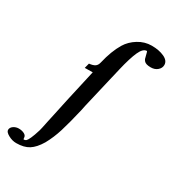

<svg xmlns="http://www.w3.org/2000/svg" viewBox="-310 -836 1088 1201"><g transform="rotate(30 234.0 -235.0)"><path d="M-33.2 153.8Q-10.7 153.8 6.6 162.6Q23.9 171.4 23.9 188Q23.9 198.2 27.8 198.2Q37.6 198.2 44.4 192.1Q51.3 186 61.5 163.6Q71.8 141.1 85 98.1Q86.9 92.3 90.8 74.2L101.6 22.5L113.8 -33.2L139.2 -151.9L190.9 -381.8Q170.9 -380.9 133.8 -380.9L143.1 -417Q171.4 -419.9 185.3 -429.4Q199.2 -439 204.1 -460.9Q225.6 -552.7 262.2 -613.8Q287.6 -655.8 332.5 -683.3Q377.4 -710.9 428.2 -710.9Q481 -710.9 518.6 -693.6Q556.2 -676.3 556.2 -645Q556.2 -623 537.4 -606.4Q518.6 -589.8 488.8 -589.8Q470.7 -589.8 458.7 -593.5Q446.8 -597.2 440.7 -604.5Q434.6 -611.8 432.4 -617.7Q430.2 -623.5 428.2 -633.8Q420.4 -667 418 -667Q390.1 -667 369.1 -620.1Q348.1 -573.7 326.2 -481L255.9 -181.2L247.1 -139.2Q222.7 -35.2 203.1 28.1Q183.6 91.3 153.8 145Q122.6 197.3 87.6 219.2Q52.7 241.2 -2.9 241.2Q-31.7 241.2 -59.8 225.8Q-87.9 210.4 -87.9 194.8Q-87.9 177.2 -70.8 165.5Q-53.7 153.8 -33.2 153.8Z"/></g></svg>

Font: Linux Libertine G
Style: Bold Italic
Weight: 700
Italic angle: -11.5°
Designer: Philipp H. Poll
Foundry: Philipp H. Poll
Version: Version 4.1.0